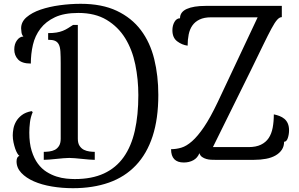

<svg xmlns="http://www.w3.org/2000/svg" viewBox="-20 -840 1569 1009"><path d="M389 -111Q389 -87 398.5 -73Q408 -59 421.5 -52.5Q435 -46 450.5 -44Q466 -42 478 -42V0Q466 0 448 -1.5Q430 -3 411 -5Q392 -7 374 -8.5Q356 -10 344 -10Q332 -10 314 -8.5Q296 -7 277 -5Q258 -3 240 -1.5Q222 0 210 0V-42Q223 -42 239 -44Q255 -46 268 -52.5Q281 -59 290 -73Q299 -87 299 -111V-507Q299 -544 297.5 -568.5Q296 -593 289 -606.5Q282 -620 269 -625.5Q256 -631 233 -631V-666Q258 -666 276.5 -669Q295 -672 310 -678Q325 -684 337.5 -692Q350 -700 364 -709H389ZM404 -820Q516 -820 594 -783Q672 -746 720.5 -681.5Q769 -617 790.5 -529.5Q812 -442 812 -341Q812 -216 782 -124Q752 -32 694 29Q636 90 552.5 119.5Q469 149 363 149Q306 149 252.5 140Q199 131 158 113Q117 95 92 68.5Q67 42 67 8Q67 -16 82 -21Q77 -24 71 -34Q65 -44 60 -58.5Q55 -73 51 -91.5Q47 -110 47 -129Q47 -144 50.5 -163.5Q54 -183 64.5 -201.5Q75 -220 94.5 -235Q114 -250 146 -256L152 -251Q141 -226 137.5 -197.5Q134 -169 134 -143Q134 -87 146.5 -47Q159 -7 179 20Q199 47 224.5 63Q250 79 276.5 87.5Q303 96 328.5 98.5Q354 101 373 101Q463 101 526.5 71.5Q590 42 630 -14.5Q670 -71 688.5 -153Q707 -235 707 -340Q707 -423 691 -501Q675 -579 638 -639Q601 -699 540.5 -735.5Q480 -772 392 -772Q317 -772 269 -749.5Q221 -727 192.5 -689.5Q164 -652 153 -604.5Q142 -557 142 -506Q95 -506 75 -527.5Q55 -549 55 -580Q55 -609 69.5 -628.5Q84 -648 103 -648Q95 -656 93 -669.5Q91 -683 91 -691Q91 -725 119.5 -749.5Q148 -774 193.5 -789.5Q239 -805 294.5 -812.5Q350 -820 404 -820ZM1089 -749Q1053 -749 1029 -737.5Q1005 -726 991 -706Q977 -686 971.5 -658.5Q966 -631 966 -600Q936 -604 911 -623Q886 -642 886 -681Q886 -706 897 -725Q908 -744 926 -744Q926 -777 961.5 -793Q997 -809 1060 -809H1461V-750Q1449 -750 1436.5 -736Q1424 -722 1406.5 -689.5Q1389 -657 1363.5 -604.5Q1338 -552 1300 -474L1099 -67H1286Q1325 -67 1351 -79.5Q1377 -92 1392 -114.5Q1407 -137 1413 -169Q1419 -201 1419 -239Q1434 -236 1448.5 -230.5Q1463 -225 1474.5 -215.5Q1486 -206 1492.5 -191Q1499 -176 1499 -155Q1499 -134 1492.5 -114.5Q1486 -95 1473 -95Q1473 -71 1461 -53Q1449 -35 1428 -23Q1407 -11 1378 -5.5Q1349 0 1315 0H1110Q1101 0 1089 -0.5Q1077 -1 1064.5 -4.5Q1052 -8 1042 -15Q1032 -22 1028 -35Q1018 -10 996 2Q974 14 946 14Q879 14 879 -56Q906 -56 933 -64Q960 -72 989.5 -98Q1019 -124 1052 -172.5Q1085 -221 1124 -303L1334 -749Z"/></svg>

Font: Milonga
Style: Regular
Weight: 400
Designer: Pablo Impallari, Brenda Gallo, Rodrigo Fuenzalida
Foundry: Pablo Impallari, Brenda Gallo, Rodrigo Fuenzalida
Version: Version 1.000; ttfautohint (v0.93) -l 8 -r 50 -G 200 -x 14 -